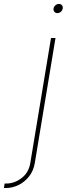

<svg xmlns="http://www.w3.org/2000/svg" viewBox="-110 -736 349 960"><path d="M145 -545.9H167.5L64 79.1Q57.6 117.7 35.6 145.8Q13.7 173.8 -17.1 189Q-47.9 204.1 -81.5 204.1H-90.3L-86.9 181.6H-78.1Q-37.6 181.6 -2 154.3Q33.7 127 41.5 79.1ZM176.8 -670.4Q167.5 -670.4 161.9 -677.2Q156.2 -684.1 157.7 -693.4Q159.2 -703.1 167.2 -709.7Q175.3 -716.3 184.6 -716.3Q194.3 -716.3 199.7 -709.7Q205.1 -703.1 203.6 -693.4Q202.1 -684.1 194.3 -677.2Q186.5 -670.4 176.8 -670.4Z"/></svg>

Font: Inter Thin
Style: Italic
Weight: 250
Italic angle: -9.3988°
Designer: Rasmus Andersson
Foundry: rsms
Version: Version 4.001;git-66647c0bb